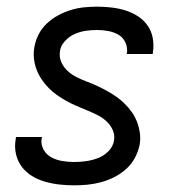

<svg xmlns="http://www.w3.org/2000/svg" viewBox="-20 -548 540 576"><path d="M203 8Q180 8 158 5.5Q136 3 115 -3Q94 -9 76 -20Q58 -31 45.5 -47.5Q33 -64 28 -85.5Q23 -107 27 -130Q27 -132 27.5 -133.5Q28 -135 28 -137H106Q106 -136 106 -135Q106 -134 105 -133Q102 -115 110.5 -99.5Q119 -84 134 -76Q149 -68 166.5 -65Q184 -62 203 -62Q220 -62 238 -64.5Q256 -67 273.5 -73.5Q291 -80 305 -94Q319 -108 322 -126Q325 -144 317.5 -159.5Q310 -175 298 -185.5Q286 -196 271 -203.5Q256 -211 240 -217.5Q224 -224 209 -230.5Q194 -237 179.5 -245Q165 -253 151.5 -262.5Q138 -272 126.5 -283.5Q115 -295 105.5 -309Q96 -323 90 -338.5Q84 -354 82 -371Q80 -388 83 -406Q86 -425 95.5 -444Q105 -463 120.5 -477.5Q136 -492 154.5 -502Q173 -512 192.5 -518Q212 -524 232 -526Q252 -528 271 -528Q293 -528 314.5 -525.5Q336 -523 355.5 -517Q375 -511 392.5 -500Q410 -489 422 -472.5Q434 -456 438 -435Q442 -414 439 -392Q439 -391 438.5 -389Q438 -387 438 -386H360Q360 -386 360 -387Q360 -388 361 -389Q363 -406 356 -421Q349 -436 335 -444Q321 -452 304.5 -455Q288 -458 271 -458Q254 -458 237 -455.5Q220 -453 204 -446Q188 -439 175 -425Q162 -411 160 -395Q157 -377 164 -361.5Q171 -346 183 -335Q195 -324 210 -316.5Q225 -309 241 -303Q257 -297 272 -290Q287 -283 301.5 -275Q316 -267 329.5 -257.5Q343 -248 354.5 -236.5Q366 -225 375.5 -211.5Q385 -198 391 -182.5Q397 -167 399.5 -149.5Q402 -132 399 -114Q395 -94 385 -75Q375 -56 359 -41.5Q343 -27 323.5 -17Q304 -7 283.5 -1.5Q263 4 243 6Q223 8 203 8Z"/></svg>

Font: Iosevka SS04 Oblique
Style: Regular
Weight: 400
Italic angle: -9°
Monospace: yes
Designer: Belleve Invis
Foundry: Belleve Invis
Version: Version 19.0.0; ttfautohint (v1.8.4)